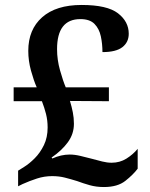

<svg xmlns="http://www.w3.org/2000/svg" viewBox="-20 -744 603 774"><path d="M399 10Q368 10 341.5 2.5Q315 -5 291 -14Q265 -22 241.5 -28Q218 -34 190 -34Q159 -34 129.5 -24.5Q100 -15 71 -2L53 7V-56L77 -71Q98 -84 120 -106Q142 -128 157 -159Q172 -190 172 -230Q172 -259 165.5 -284.5Q159 -310 149 -336H35V-392H128Q116 -419 105 -459Q94 -499 94 -539Q94 -625 150 -674.5Q206 -724 309 -724Q412 -724 455.5 -690.5Q499 -657 499 -608Q499 -574 473.5 -554Q448 -534 393 -534Q393 -567 386.5 -597.5Q380 -628 361 -647.5Q342 -667 304 -667Q210 -667 210 -546Q210 -503 222 -460.5Q234 -418 245 -392H419V-336L262 -337Q269 -314 273.5 -291.5Q278 -269 278 -245Q278 -204 253.5 -170.5Q229 -137 188 -109L191 -105Q226 -121 261 -121Q281 -121 304 -115.5Q327 -110 350 -104Q372 -98 392 -93Q412 -88 430 -88Q463 -88 489.5 -104.5Q516 -121 535 -144V-64Q517 -40 485.5 -15Q454 10 399 10Z"/></svg>

Font: Noto Serif Telugu SemiBold
Style: Regular
Weight: 600
Designer: Jelle Bosma - Monotype Design Team
Foundry: Monotype Imaging Inc.
Version: Version 2.005; ttfautohint (v1.8.4.7-5d5b)